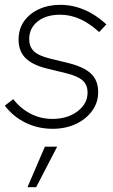

<svg xmlns="http://www.w3.org/2000/svg" viewBox="-31 -522 468 796"><path d="M187 12Q127 12 75.5 -13Q24 -38 -11 -84L24 -111Q53 -73 95 -51Q137 -29 186 -29Q249 -29 290.5 -60.5Q332 -92 332 -138Q332 -170 311.5 -188.5Q291 -207 241 -219L167 -237Q104 -252 75 -281Q46 -310 46 -358Q46 -401 68 -433Q90 -465 129.5 -483.5Q169 -502 219 -502Q270 -502 318.5 -481.5Q367 -461 410 -421L380 -389Q342 -424 302 -442.5Q262 -461 218 -461Q160 -461 125 -433Q90 -405 90 -360Q90 -329 109 -310Q128 -291 177 -279L251 -261Q316 -245 346 -217Q376 -189 376 -140Q376 -97 351 -62.5Q326 -28 283.5 -8Q241 12 187 12ZM83 254 155 86H206L119 254Z"/></svg>

Font: Red Hat Display VF
Style: Italic
Weight: 300
Italic angle: -12°
Designer: Pentagram, MCKL
Foundry: Pentagram, MCKL
Version: Version 1.023